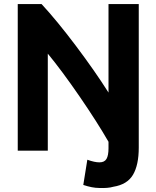

<svg xmlns="http://www.w3.org/2000/svg" viewBox="-20 -730 775 952"><path d="M518 5V-27Q461 -126 374 -252.5Q287 -379 217 -464V17H68V-710H186Q262 -628 356.5 -502.5Q451 -377 518 -271V-710H668V2Q668 88 639.5 136.5Q611 185 542 196Q515 204 471 202Q438 202 393 187L413 62Q449 75 473 75Q498 75 508 58Q518 41 518 5Z"/></svg>

Font: Repo
Style: Bold
Weight: 700
Designer: Stefan Peev
Foundry: Context Ltd
Version: Version 001.000